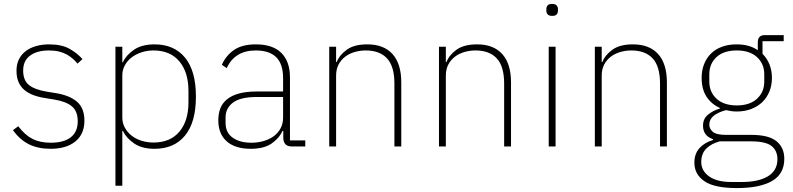

<svg xmlns="http://www.w3.org/2000/svg" viewBox="-20 -746 4037 978"><path d="M237 12Q174 12 127.5 -11Q81 -34 46 -83L73 -103Q107 -58 145.5 -38.5Q184 -19 238 -19Q306 -19 341 -47Q376 -75 376 -128Q376 -179 346.5 -204Q317 -229 256 -239L213 -246Q179 -251 151.5 -261Q124 -271 104.5 -287.5Q85 -304 74.5 -328Q64 -352 64 -386Q64 -419 76.5 -444Q89 -469 111.5 -486Q134 -503 164.5 -511.5Q195 -520 230 -520Q294 -520 334 -497.5Q374 -475 400 -445L375 -422Q364 -435 350.5 -447Q337 -459 320 -468.5Q303 -478 280.5 -483.5Q258 -489 229 -489Q169 -489 133.5 -463Q98 -437 98 -387Q98 -336 128 -312.5Q158 -289 219 -279L262 -272Q333 -261 371.5 -228.5Q410 -196 410 -131Q410 -63 364 -25.5Q318 12 237 12Z M568 -508H603V-429H606Q623 -466 663 -493Q703 -520 767 -520Q867 -520 922.5 -452.5Q978 -385 978 -254Q978 -123 922.5 -55.5Q867 12 767 12Q703 12 663 -15.5Q623 -43 606 -79H603V200H568ZM762 -20Q847 -20 893.5 -75Q940 -130 940 -225V-283Q940 -378 893.5 -433.5Q847 -489 762 -489Q730 -489 701 -479.5Q672 -470 650.5 -453.5Q629 -437 616 -413.5Q603 -390 603 -362V-148Q603 -119 616 -95.5Q629 -72 650.5 -55Q672 -38 701 -29Q730 -20 762 -20Z M1466 0Q1425 0 1423 -42V-79H1419Q1401 -40 1362 -14Q1323 12 1257 12Q1178 12 1135 -26Q1092 -64 1092 -133Q1092 -166 1102 -193Q1112 -220 1135.5 -239.5Q1159 -259 1196.5 -269.5Q1234 -280 1289 -280H1422V-348Q1422 -420 1387 -454.5Q1352 -489 1283 -489Q1176 -489 1135 -399L1110 -416Q1131 -463 1172 -491.5Q1213 -520 1284 -520Q1369 -520 1413 -476.5Q1457 -433 1457 -352V-31H1535V0ZM1260 -19Q1293 -19 1322.5 -27.5Q1352 -36 1374 -52Q1396 -68 1409 -92Q1422 -116 1422 -148V-252H1289Q1205 -252 1167 -223.5Q1129 -195 1129 -148V-120Q1129 -70 1165.5 -44.5Q1202 -19 1260 -19Z M1657 0V-508H1692V-430H1695Q1710 -467 1747.5 -493.5Q1785 -520 1851 -520Q1935 -520 1979.5 -470.5Q2024 -421 2024 -326V0H1989V-320Q1989 -408 1951.5 -448.5Q1914 -489 1843 -489Q1814 -489 1786.5 -481Q1759 -473 1738 -457Q1717 -441 1704.5 -417Q1692 -393 1692 -361V0Z M2216 0V-508H2251V-430H2254Q2269 -467 2306.5 -493.5Q2344 -520 2410 -520Q2494 -520 2538.5 -470.5Q2583 -421 2583 -326V0H2548V-320Q2548 -408 2510.5 -448.5Q2473 -489 2402 -489Q2373 -489 2345.5 -481Q2318 -473 2297 -457Q2276 -441 2263.5 -417Q2251 -393 2251 -361V0Z M2793 -665Q2777 -665 2770 -672.5Q2763 -680 2763 -691V-700Q2763 -711 2769.5 -718.5Q2776 -726 2792 -726Q2808 -726 2815 -718.5Q2822 -711 2822 -700V-691Q2822 -680 2815.5 -672.5Q2809 -665 2793 -665ZM2775 -508H2810V0H2775Z M3010 0V-508H3045V-430H3048Q3063 -467 3100.5 -493.5Q3138 -520 3204 -520Q3288 -520 3332.5 -470.5Q3377 -421 3377 -326V0H3342V-320Q3342 -408 3304.5 -448.5Q3267 -489 3196 -489Q3167 -489 3139.5 -481Q3112 -473 3091 -457Q3070 -441 3057.5 -417Q3045 -393 3045 -361V0Z M3975 63Q3975 140 3912.5 176Q3850 212 3733 212Q3619 212 3568 177Q3517 142 3517 83Q3517 38 3542 9.5Q3567 -19 3612 -33V-37Q3561 -54 3561 -106Q3561 -141 3586.5 -162Q3612 -183 3647 -193V-196Q3603 -216 3578.5 -254Q3554 -292 3554 -349Q3554 -388 3566.5 -419.5Q3579 -451 3602 -473.5Q3625 -496 3658 -508Q3691 -520 3732 -520Q3798 -520 3840 -490V-530Q3840 -567 3875 -567H3972V-536H3864V-472Q3887 -449 3899.5 -418Q3912 -387 3912 -349Q3912 -311 3899 -279.5Q3886 -248 3862.5 -225.5Q3839 -203 3806 -190.5Q3773 -178 3733 -178Q3718 -178 3705 -180Q3692 -182 3678 -185Q3637 -174 3615 -156Q3593 -138 3593 -111Q3593 -90 3611 -74.5Q3629 -59 3678 -59H3807Q3896 -59 3935.5 -26.5Q3975 6 3975 63ZM3940 65Q3940 22 3910.5 -2Q3881 -26 3805 -26H3646Q3604 -15 3578 10.5Q3552 36 3552 79Q3552 124 3592 152.5Q3632 181 3705 181H3760Q3800 181 3833 174Q3866 167 3890 153Q3914 139 3927 117Q3940 95 3940 65ZM3733 -209Q3799 -209 3836 -243Q3873 -277 3873 -331V-367Q3873 -421 3836 -455Q3799 -489 3733 -489Q3666 -489 3629.5 -455Q3593 -421 3593 -367V-331Q3593 -277 3630 -243Q3667 -209 3733 -209Z"/></svg>

Font: IBM Plex Sans Thai ExtLt
Style: Regular
Weight: 200
Designer: Mike Abbink, Paul van der Laan, Pieter van Rosmalen, Ben Mitchell, Mark Frömberg
Foundry: Bold Monday
Version: Version 1.2